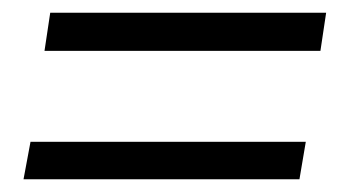

<svg xmlns="http://www.w3.org/2000/svg" viewBox="-20 -437 538 302"><path d="M50 -357 59 -417H493L484 -357ZM17 -155 28 -214H461L451 -155Z"/></svg>

Font: Nunito Sans 7pt Condensed
Style: Italic
Weight: 400
Width: 3
Italic angle: -9°
Designer: Vernon Adams
Foundry: Vernon Adams
Version: Version 3.101;gftools[0.9.27]